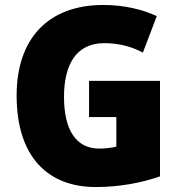

<svg xmlns="http://www.w3.org/2000/svg" viewBox="-20 -744 726 774"><path d="M339 -418V-272H449V-153C432 -148 401 -145 380 -145C288 -145 238 -218 238 -354C238 -480 285 -570 400 -570C458 -570 509 -557 556 -532L612 -679C557 -705 481 -724 397 -724C171 -724 47 -585 47 -359C47 -114 171 10 366 10C461 10 551 -7 625 -33V-418Z"/></svg>

Font: Noto Sans Gujarati UI SemiCondensed Black
Style: Regular
Weight: 900
Width: 4
Designer: Jelle Bosma - Monotype Design Team, Universal Thirst
Foundry: Monotype Imaging Inc.
Version: Version 2.106